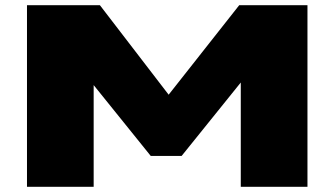

<svg xmlns="http://www.w3.org/2000/svg" viewBox="-20 -720 1289 740"><path d="M84 0V-700H365L630 -355L902 -700H1165V0H908V-402L680 -119H561L341 -392V0Z"/></svg>

Font: Georama Extra Expanded ExtraBold
Style: Regular
Weight: 800
Width: 8
Designer: Jean-Baptiste Levee
Foundry: Production Type
Version: Version 1.000